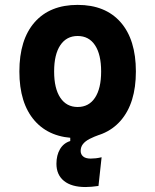

<svg xmlns="http://www.w3.org/2000/svg" viewBox="-20 -547 626 774"><path d="M324.7 207Q268.6 207 238 182.4Q207.5 157.7 207.5 113.3Q207.5 78.6 221.9 54.2Q236.3 29.8 263.2 21.5V-14.6L378.9 -16.1L383.8 -4.9Q358.9 3.9 341.3 12.9Q323.7 22 314.5 33.7Q305.2 45.4 305.2 61.5Q305.2 75.2 315.2 83.7Q325.2 92.3 345.7 92.3Q355 92.3 366.2 91.1Q377.4 89.8 389.6 86.9L377 202.6Q363.3 204.6 349.6 205.8Q335.9 207 324.7 207ZM293 9.8Q181.2 9.8 119.6 -60.5Q58.1 -130.9 58.1 -258.8Q58.1 -387.2 119.6 -457.3Q181.2 -527.3 293 -527.3Q404.8 -527.3 466.3 -457.3Q527.8 -387.2 527.8 -258.8Q527.8 -130.9 466.3 -60.5Q404.8 9.8 293 9.8ZM293 -115.7Q338.4 -115.7 363 -153.1Q387.7 -190.4 387.7 -258.8Q387.7 -327.6 363 -364.7Q338.4 -401.9 293 -401.9Q248 -401.9 223.1 -364.7Q198.2 -327.6 198.2 -258.8Q198.2 -190.4 223.1 -153.1Q248 -115.7 293 -115.7Z"/></svg>

Font: Cascadia Mono
Style: Regular
Weight: 400
Monospace: yes
Designer: Aaron Bell
Foundry: Saja Typeworks
Version: Version 2102.003